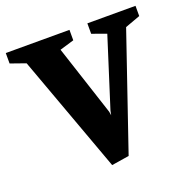

<svg xmlns="http://www.w3.org/2000/svg" viewBox="-128 -726 837 847"><g transform="rotate(-20 290.5 -302.5)"><path d="M258 10 57 -541 -14 -566V-615H285V-566L218 -546L326 -216L329 -198L333 -218L436 -542L369 -566V-615H595V-567L524 -541L340 -3Z"/></g></svg>

Font: Manuale ExtraBold
Style: Regular
Weight: 800
Version: Version 1.002